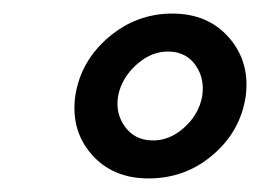

<svg xmlns="http://www.w3.org/2000/svg" viewBox="-20 -740 383 283"><path d="M91 -599Q99 -650 140 -685Q181 -720 234 -720Q287 -720 318 -684Q349 -648 342 -597Q334 -546 293.5 -511.5Q253 -477 199 -477Q146 -477 115 -512.5Q84 -548 91 -599ZM154 -598Q150 -573 164 -553.5Q178 -534 203 -533Q229 -532 251 -551.5Q273 -571 278 -598Q282 -624 268.5 -643.5Q255 -663 230 -664Q204 -665 181.5 -645Q159 -625 154 -598Z"/></svg>

Font: Jost* 600 Semi
Style: Italic
Weight: 600
Italic angle: -10°
Version: Version 3.500